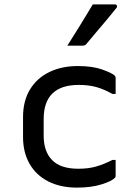

<svg xmlns="http://www.w3.org/2000/svg" viewBox="-20 -844 640 875"><path d="M335 -543Q402 -543 446.5 -527Q491 -511 502 -500Q507 -495 507 -489V-416H492Q457 -436 421.5 -446.5Q386 -457 339 -457Q179 -457 179 -301V-226Q179 -153 218 -114Q256 -75 337 -75Q384 -75 419.5 -85.5Q455 -96 492 -115H507V-42Q507 -37 504 -34Q489 -18 442 -3.5Q395 11 331 11Q255 11 199.5 -17.5Q144 -46 114.5 -98Q85 -150 85 -219V-310Q85 -384 116.5 -436Q148 -488 204.5 -515.5Q261 -543 335 -543ZM403 -824H503Q511 -824 513 -818Q515 -812 510 -807Q486 -777 465.5 -752.5Q445 -728 423.5 -703Q402 -678 374 -644Q368 -636 357 -636H287Q316 -681 345 -728.5Q374 -776 403 -824Z"/></svg>

Font: Recursive Mn Lnr St
Style: Regular
Weight: 400
Monospace: yes
Version: Version 1.079;hotconv 1.0.112;makeotfexe 2.5.65598; ttfautoh